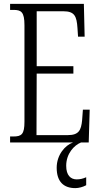

<svg xmlns="http://www.w3.org/2000/svg" viewBox="-20 -734 516 989"><path d="M32 0H356C315 14 272 64 272 130C272 203 309 235 368 235C386 235 408 229 424 220V179C406 187 391 190 375 190C344 190 321 169 321 120C321 57 362 14 397 0H437L442 -169H407L403 -115C398 -63 386 -38 329 -38H168L169 -355H358V-393H169V-676H306C364 -676 375 -651 379 -590L382 -545H416L412 -714H32V-683H49C89 -683 106 -673 106 -604V-107C106 -42 91 -31 49 -31H32Z"/></svg>

Font: Noto Serif Myanmar ExtraCondensed Light
Style: Regular
Weight: 300
Width: 2
Designer: Ben Mitchell and the Monotype Design Team
Foundry: Monotype Imaging Inc.
Version: Version 2.106